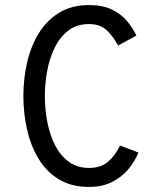

<svg xmlns="http://www.w3.org/2000/svg" viewBox="-20 -732 656 764"><path d="M334.2 11.8Q263.5 11.8 213.7 -18.8Q163.9 -49.2 132.9 -101.1Q101.9 -153 87.4 -217.6Q73 -282.2 73 -350Q73 -419.4 88.1 -484.2Q103.1 -549.1 134.8 -600.4Q166.5 -651.8 216.1 -681.8Q265.6 -711.8 334.2 -711.8Q388.4 -711.8 424.9 -694.2Q461.4 -676.8 484.8 -648.9Q508.2 -621 522.8 -590.5L449.8 -550.8Q431.2 -586 405.2 -611.1Q379.2 -636.2 334.2 -636.2Q285.8 -636.2 252.1 -610.6Q218.5 -584.9 197.8 -542.6Q177.1 -500.4 167.8 -449.9Q158.5 -399.5 158.5 -350Q158.5 -295.8 168.7 -244.4Q178.9 -193.1 200.1 -152.4Q221.2 -111.8 254.6 -87.8Q288 -63.8 334.2 -63.8Q381.5 -63.8 410.2 -88.6Q439 -113.5 457.5 -153L531 -124.8Q516.1 -89.1 490.1 -58Q464.1 -26.9 425.4 -7.6Q386.6 11.8 334.2 11.8Z"/></svg>

Font: Overpass Mono Light
Style: Regular
Weight: 300
Monospace: yes
Designer: Delve Withrington, Dave Bailey
Foundry: Delve Fonts LLC
Version: Version 4.000